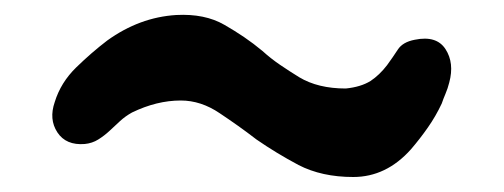

<svg xmlns="http://www.w3.org/2000/svg" viewBox="-20 -448 672 256"><path d="M579 -338Q577 -330 574 -323Q571 -316 569 -310Q561 -293 550.5 -278Q540 -263 528 -249Q495 -212 451 -212Q409 -212 378 -228Q363 -236 349 -244.5Q335 -253 322 -262Q309 -272 297 -280.5Q285 -289 273 -297Q248 -314 221 -314Q189 -314 156 -298Q147 -293 140 -286.5Q133 -280 126 -273.5Q119 -267 111 -262Q103 -257 93 -256Q68 -254 56.5 -271.5Q45 -289 53 -312Q61 -338 81.5 -358Q102 -378 123 -394Q166 -425 215 -428Q253 -430 279 -415Q293 -407 305.5 -398.5Q318 -390 330 -380Q341 -370 353.5 -361.5Q366 -353 379 -345Q404 -330 441 -330Q461 -332 474 -340Q486 -348 496 -361Q504 -372 510.5 -382Q517 -392 533 -395Q562 -401 574 -382.5Q586 -364 579 -338Z"/></svg>

Font: BM JUA 
Style: Regular
Weight: 400
Designer: BONGJIN KIM, JAEHYUN KEUM, JUHEE TAE
Foundry: WOOWA BROTHERS Corporation.
Version: Version 1.000